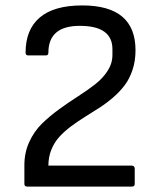

<svg xmlns="http://www.w3.org/2000/svg" viewBox="-20 -687 580 707"><path d="M80.1 0Q69.8 0 69.8 -9.8V-79.1Q69.8 -125 87.6 -164.1Q105.5 -203.1 134 -231.2Q162.6 -259.3 197.3 -284.4Q231.9 -309.6 266.6 -331.8Q301.3 -354 329.8 -376.2Q358.4 -398.4 376.2 -426Q394 -453.6 394 -484.9V-505.9Q394 -591.8 273.9 -591.8Q158.2 -591.8 158.2 -493.2Q158.2 -482.9 148.9 -482.9H84Q74.2 -482.9 74.2 -493.2Q74.2 -578.1 126.5 -622.6Q178.7 -667 283.2 -667Q479 -667 479 -502Q479 -462.9 468 -429.7Q457 -396.5 438.5 -372.3Q419.9 -348.1 395.8 -327.4Q371.6 -306.6 345 -289.6Q318.4 -272.5 292 -256.1Q265.6 -239.7 241.5 -221.7Q217.3 -203.6 198.7 -183.3Q180.2 -163.1 169.2 -136Q158.2 -108.9 158.2 -77.1H465.8Q470.2 -77.1 473.1 -74.2Q476.1 -71.3 476.1 -66.9V-9.8Q476.1 0 465.8 0Z"/></svg>

Font: Sofia Sans
Style: Regular
Weight: 400
Designer: Botio Nikoltchev, Ani Petrova
Foundry: lettersoup
Version: Version 4.100